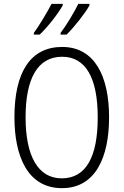

<svg xmlns="http://www.w3.org/2000/svg" viewBox="-20 -968 642 998"><path d="M445 -940V-948H387C370 -912 327 -839 295 -797V-788H326C365 -826 425 -902 445 -940ZM306 -940V-948H248C229 -911 188 -841 156 -797V-788H186C229 -828 285 -901 306 -940ZM547 -358C547 -572 472 -724 303 -724C140 -724 55 -595 55 -359C55 -157 123 10 302 10C478 10 547 -153 547 -358ZM113 -358C113 -557 174 -673 303 -673C426 -673 488 -562 488 -358C488 -154 428 -41 301 -41C177 -41 113 -158 113 -358Z"/></svg>

Font: Noto Sans Arabic Cond Light
Style: Regular
Weight: 300
Width: 3
Designer: Monotype Design Team, Nadine Chahine, Nizar Qandah and Khaled Hosny
Foundry: Monotype Imaging Inc.
Version: Version 2.012